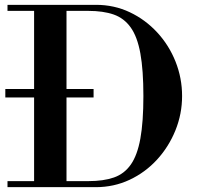

<svg xmlns="http://www.w3.org/2000/svg" viewBox="-20 -774 817 794"><path d="M11 0V-25H346Q408 -25 451 -40Q494 -55 521 -93.5Q548 -132 560.5 -201Q573 -270 573 -377Q573 -484 560.5 -553Q548 -622 520.5 -660.5Q493 -699 450 -714Q407 -729 345 -729H11V-754H377Q452 -754 516.5 -723.5Q581 -693 630 -640Q679 -587 706 -519Q733 -451 733 -377Q733 -303 705.5 -235Q678 -167 629.5 -114Q581 -61 516 -30.5Q451 0 376 0ZM121 -15V-754H255V-15ZM2 -371V-406H367V-371Z"/></svg>

Font: Libre Bodoni
Style: Regular
Weight: 400
Designer: Pablo Impallari, Rodrigo Fuenzalida
Foundry: Impallari Type
Version: Version 2.005;gftools[0.9.23]